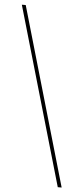

<svg xmlns="http://www.w3.org/2000/svg" viewBox="-59 -830 406 936"><g transform="rotate(5 144.0 -361.5)"><path d="M9 -797H28L280 74H261Z"/></g></svg>

Font: Bitter Thin Thin
Style: Regular
Weight: 250
Version: Version 2.002